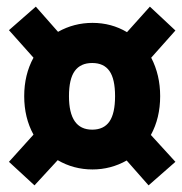

<svg xmlns="http://www.w3.org/2000/svg" viewBox="-20 -632 549 579"><path d="M435 -225 509 -144 428 -73 362 -148Q314 -121 259 -121Q202 -121 154 -149L84 -73L7 -144L81 -226Q53 -277 53 -342Q53 -407 81 -458L7 -541L88 -612L155 -536Q203 -563 259 -563Q316 -563 363 -535L432 -612L509 -540L436 -458Q463 -406 463 -342Q463 -276 435 -225ZM327 -342Q327 -394 310 -418Q293 -442 258 -442Q223 -442 205.5 -418Q188 -394 188 -342Q188 -241 258 -241Q293 -241 310 -265.5Q327 -290 327 -342Z"/></svg>

Font: Fira Sans Condensed Black
Style: Italic
Weight: 900
Width: 3
Italic angle: -8°
Designer: Carrois Corporate & Edenspiekermann AG
Foundry: Carrois Corporate GbR & Edenspiekermann AG
Version: Version 4.203